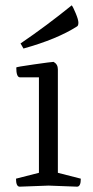

<svg xmlns="http://www.w3.org/2000/svg" viewBox="-20 -700 347 720"><path d="M68 -518 57 -537Q154 -603 249 -680Q254 -674 264 -650Q274 -626 274 -615Q274 -604 269 -601Q194 -553 68 -518ZM197 -52 283 -30Q283 0 269 0L162 -4L54 0Q40 0 40 -30L126 -52V-410H55Q41 -410 41 -447Q41 -449 107.5 -458.5Q174 -468 181 -468Q197 -459 197 -440Z"/></svg>

Font: Mate
Style: Regular
Weight: 400
Designer: Eduardo Rodriguez Tunni
Foundry: Eduardo Rodriguez Tunni
Version: Version 1.002